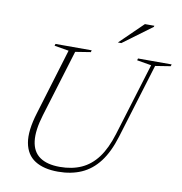

<svg xmlns="http://www.w3.org/2000/svg" viewBox="-93 -953 994 1049"><g transform="rotate(10 404.0 -428.0)"><path d="M163.5 -279.5Q136.5 -191 143.8 -132.8Q151 -74.5 191.5 -46Q232 -17.5 303 -17.5Q370.5 -17.5 422.2 -40.8Q474 -64 511.8 -114.5Q549.5 -165 575 -248L698.5 -651L618.5 -664.5L621.5 -675H808L805 -664.5L720.5 -651L593.5 -236Q566.5 -148 525.2 -94Q484 -40 427.2 -15Q370.5 10 297.5 10Q218.5 10 169.8 -20.8Q121 -51.5 109.2 -116.8Q97.5 -182 129.5 -285.5L240.5 -651L160.5 -664.5L163.5 -675H364.5L361.5 -664.5L277 -651ZM498 -742 626 -866.5H678.5L676.5 -860L517 -742Z"/></g></svg>

Font: Newsreader 24pt ExtraLight
Style: Italic
Weight: 250
Italic angle: -17°
Designer: Hugues Gentile
Foundry: Production Type
Version: Version 1.003